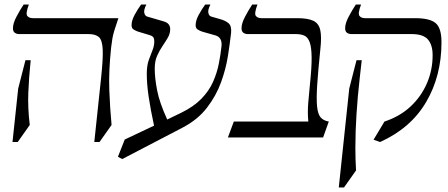

<svg xmlns="http://www.w3.org/2000/svg" viewBox="-20 -605 1971 845"><path d="M469 -395Q458 -290 461 -209.5Q464 -129 471 -55L418 20H395L425 -263Q434 -347 432 -388Q430 -429 415 -442Q400 -455 370 -455H64Q54 -455 45.5 -460.5Q37 -466 37 -481Q37 -502 52.5 -531.5Q68 -561 84 -585H107Q92 -545 100 -535Q108 -525 125 -525H501Q489 -490 483 -470Q477 -450 474.5 -434.5Q472 -419 469 -395ZM60 -215 92 -340H115Q107 -261 104.5 -195Q102 -129 111 -55L58 20H35Z M661 -303Q661 -262 671.5 -207.5Q682 -153 716 -79L776 -108Q832 -135 866 -170Q900 -205 917.5 -244.5Q935 -284 943 -324.5Q951 -365 955 -403Q958 -440 929 -449L869 -466Q858 -470 849.5 -475.5Q841 -481 841 -494Q841 -515 855 -540.5Q869 -566 883 -585H906Q894 -561 897 -548Q900 -535 910 -532L948 -521Q971 -515 985.5 -503Q1000 -491 997 -460Q992 -415 983 -358Q974 -301 952.5 -242Q931 -183 890.5 -130.5Q850 -78 783 -43L518 95L499 85L529 9L658 -52Q643 -121 634.5 -177.5Q626 -234 626 -280Q626 -316 634.5 -340Q643 -364 651 -383.5Q659 -403 659 -423Q659 -434 655 -440.5Q651 -447 637 -451L587 -466Q576 -470 567.5 -475.5Q559 -481 559 -494Q559 -515 573 -540.5Q587 -566 601 -585H624Q612 -561 615 -548Q618 -535 628 -532L700 -511Q729 -503 729 -477Q729 -457 718.5 -439Q708 -421 695 -402Q682 -383 671.5 -359.5Q661 -336 661 -303Z M1390 -390Q1380 -293 1376 -231.5Q1372 -170 1375.5 -136Q1379 -102 1391.5 -88Q1404 -74 1427 -70L1402 0H983L1009 -70H1337Q1333 -108 1336.5 -151.5Q1340 -195 1344 -233Q1352 -308 1351.5 -352.5Q1351 -397 1343 -419Q1335 -441 1320 -448Q1305 -455 1282 -455H1070Q1060 -455 1051.5 -460.5Q1043 -466 1043 -481Q1043 -502 1058.5 -531.5Q1074 -561 1090 -585H1113Q1098 -545 1106 -535Q1114 -525 1131 -525H1288Q1335 -525 1359 -513.5Q1383 -502 1389.5 -472.5Q1396 -443 1390 -390Z M1653 20 1624 10 1672 -70Q1739 -92 1786 -135.5Q1833 -179 1858.5 -237.5Q1884 -296 1884 -362Q1884 -407 1863.5 -431Q1843 -455 1792 -455H1526Q1516 -455 1507.5 -460.5Q1499 -466 1499 -481Q1499 -502 1514.5 -531.5Q1530 -561 1546 -585H1569Q1554 -545 1562 -535Q1570 -525 1587 -525H1808Q1871 -525 1897 -503.5Q1923 -482 1923 -419Q1923 -271 1855.5 -156Q1788 -41 1653 20ZM1471 220 1517 -215 1549 -340H1572L1563 -260Q1554 -181 1549 -103.5Q1544 -26 1544 45Q1544 97 1547 145L1494 220Z"/></svg>

Font: Bona Nova SC
Style: Italic
Weight: 400
Italic angle: -4°
Designer: Mateusz Machalski
Foundry: Capitalics
Version: Version 4.001; ttfautohint (v1.8.4.7-5d5b)